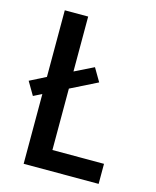

<svg xmlns="http://www.w3.org/2000/svg" viewBox="-111 -812 722 888"><g transform="rotate(15 250.0 -367.5)"><path d="M88 0V-334L48 -314L11 -377L88 -416V-735H200V-472L291 -517L328 -454L200 -390V-96H447V0Z"/></g></svg>

Font: Iosevka Term
Style: Bold
Weight: 700
Monospace: yes
Designer: Belleve Invis
Foundry: Belleve Invis
Version: Version 30.0.1